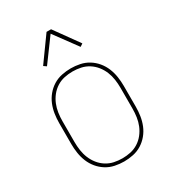

<svg xmlns="http://www.w3.org/2000/svg" viewBox="-182 -848 865 958"><g transform="rotate(-30 250.0 -369.0)"><path d="M250 8Q224 8 197.5 2.5Q171 -3 148.5 -17Q126 -31 109 -51.5Q92 -72 82 -96.5Q72 -121 68 -147.5Q64 -174 64 -200V-320Q64 -346 68 -372.5Q72 -399 82 -423.5Q92 -448 109 -468.5Q126 -489 148.5 -503Q171 -517 197.5 -522.5Q224 -528 250 -528Q276 -528 302.5 -522.5Q329 -517 351.5 -503Q374 -489 391 -468.5Q408 -448 418 -423.5Q428 -399 432 -372.5Q436 -346 436 -320V-200Q436 -174 432 -147.5Q428 -121 418 -96.5Q408 -72 391 -51.5Q374 -31 351.5 -17Q329 -3 302.5 2.5Q276 8 250 8ZM250 -10Q274 -10 297.5 -15Q321 -20 341.5 -33Q362 -46 377 -65Q392 -84 401 -106Q410 -128 413.5 -152Q417 -176 417 -200V-320Q417 -344 413.5 -368Q410 -392 401 -414Q392 -436 377 -455Q362 -474 341.5 -487Q321 -500 297.5 -505Q274 -510 250 -510Q226 -510 202.5 -505Q179 -500 158.5 -487Q138 -474 123 -455Q108 -436 99 -414Q90 -392 86.5 -368Q83 -344 83 -320V-200Q83 -176 86.5 -152Q90 -128 99 -106Q108 -84 123 -65Q138 -46 158.5 -33Q179 -20 202.5 -15Q226 -10 250 -10ZM153 -596 137 -607 237 -746H263L363 -607L347 -596L250 -728Z"/></g></svg>

Font: Iosevka Curly Thin
Style: Regular
Weight: 100
Monospace: yes
Designer: Belleve Invis
Foundry: Belleve Invis
Version: Version 22.1.2; ttfautohint (v1.8.4)